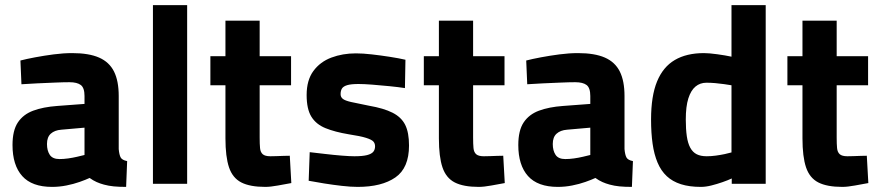

<svg xmlns="http://www.w3.org/2000/svg" viewBox="-20 -720 3445 752"><path d="M184 12Q105 12 67 -30.5Q29 -73 29 -152Q29 -209 50 -240.5Q71 -272 110 -286.5Q149 -301 204 -305L311 -313V-344Q311 -376 296.5 -387Q282 -398 252 -398Q228 -398 194 -396.5Q160 -395 125 -393.5Q90 -392 64 -390L60 -483Q83 -489 117.5 -495.5Q152 -502 190 -507Q228 -512 263 -512Q328 -512 368 -494.5Q408 -477 426.5 -440Q445 -403 445 -344V-136Q447 -114 452.5 -103.5Q458 -93 478 -89L474 12Q446 12 425.5 10Q405 8 387 3Q372 -1 358.5 -7Q345 -13 331 -23Q316 -16 292 -7.5Q268 1 240 6.5Q212 12 184 12ZM213 -97Q229 -97 247 -99.5Q265 -102 282 -106Q299 -110 311 -113V-220L220 -212Q194 -210 179 -196.5Q164 -183 164 -156Q164 -130 175 -113.5Q186 -97 213 -97Z M579 0V-700H713V0Z M1019 12Q959 12 925 -5.5Q891 -23 877 -64.5Q863 -106 863 -178V-386H804V-500H863V-639H997V-500H1120V-386H997V-181Q997 -156 998.5 -140Q1000 -124 1009 -116Q1018 -108 1039 -108Q1049 -108 1063 -108.5Q1077 -109 1091 -109.5Q1105 -110 1115 -110L1121 -3Q1099 1 1069 6.5Q1039 12 1019 12Z M1381 12Q1354 12 1319 8Q1284 4 1249.5 -1.5Q1215 -7 1189 -12L1193 -124Q1220 -121 1253.5 -117Q1287 -113 1318.5 -110.5Q1350 -108 1368 -108Q1400 -108 1417.5 -112.5Q1435 -117 1442 -125.5Q1449 -134 1449 -147Q1449 -158 1442.5 -165.5Q1436 -173 1414 -180Q1392 -187 1346 -194Q1292 -203 1255 -218Q1218 -233 1199.5 -263Q1181 -293 1181 -348Q1181 -406 1207.5 -442Q1234 -478 1278 -494.5Q1322 -511 1374 -511Q1401 -511 1436 -507Q1471 -503 1506.5 -497.5Q1542 -492 1568 -486L1566 -375Q1540 -379 1505 -382.5Q1470 -386 1437.5 -388.5Q1405 -391 1384 -391Q1355 -391 1340 -386.5Q1325 -382 1319.5 -373.5Q1314 -365 1314 -351Q1314 -340 1322.5 -333Q1331 -326 1355 -320.5Q1379 -315 1425 -306Q1483 -296 1517.5 -278.5Q1552 -261 1567 -231Q1582 -201 1582 -150Q1582 -62 1528.5 -25Q1475 12 1381 12Z M1855 12Q1795 12 1761 -5.5Q1727 -23 1713 -64.5Q1699 -106 1699 -178V-386H1640V-500H1699V-639H1833V-500H1956V-386H1833V-181Q1833 -156 1834.5 -140Q1836 -124 1845 -116Q1854 -108 1875 -108Q1885 -108 1899 -108.5Q1913 -109 1927 -109.5Q1941 -110 1951 -110L1957 -3Q1935 1 1905 6.5Q1875 12 1855 12Z M2165 12Q2086 12 2048 -30.5Q2010 -73 2010 -152Q2010 -209 2031 -240.5Q2052 -272 2091 -286.5Q2130 -301 2185 -305L2292 -313V-344Q2292 -376 2277.5 -387Q2263 -398 2233 -398Q2209 -398 2175 -396.5Q2141 -395 2106 -393.5Q2071 -392 2045 -390L2041 -483Q2064 -489 2098.5 -495.5Q2133 -502 2171 -507Q2209 -512 2244 -512Q2309 -512 2349 -494.5Q2389 -477 2407.5 -440Q2426 -403 2426 -344V-136Q2428 -114 2433.5 -103.5Q2439 -93 2459 -89L2455 12Q2427 12 2406.5 10Q2386 8 2368 3Q2353 -1 2339.5 -7Q2326 -13 2312 -23Q2297 -16 2273 -7.5Q2249 1 2221 6.5Q2193 12 2165 12ZM2194 -97Q2210 -97 2228 -99.5Q2246 -102 2263 -106Q2280 -110 2292 -113V-220L2201 -212Q2175 -210 2160 -196.5Q2145 -183 2145 -156Q2145 -130 2156 -113.5Q2167 -97 2194 -97Z M2725 12Q2680 12 2647 1.5Q2614 -9 2591.5 -30Q2569 -51 2555.5 -83Q2542 -115 2536 -157Q2530 -199 2530 -252Q2530 -344 2553.5 -401Q2577 -458 2623 -485Q2669 -512 2737 -512Q2757 -512 2789.5 -507.5Q2822 -503 2845 -498V-700H2979V0H2846V-21Q2831 -14 2809.5 -6.5Q2788 1 2766 6.5Q2744 12 2725 12ZM2748 -108Q2765 -108 2783.5 -110.5Q2802 -113 2818.5 -116.5Q2835 -120 2845 -123V-386Q2833 -388 2816 -390.5Q2799 -393 2781 -394.5Q2763 -396 2747 -396Q2722 -396 2704 -381Q2686 -366 2676 -334.5Q2666 -303 2666 -252Q2666 -214 2670 -186.5Q2674 -159 2683.5 -141.5Q2693 -124 2708.5 -116Q2724 -108 2748 -108Z M3279 12Q3219 12 3185 -5.5Q3151 -23 3137 -64.5Q3123 -106 3123 -178V-386H3064V-500H3123V-639H3257V-500H3380V-386H3257V-181Q3257 -156 3258.5 -140Q3260 -124 3269 -116Q3278 -108 3299 -108Q3309 -108 3323 -108.5Q3337 -109 3351 -109.5Q3365 -110 3375 -110L3381 -3Q3359 1 3329 6.5Q3299 12 3279 12Z"/></svg>

Font: Titillium Web
Style: Bold
Weight: 700
Designer: Mohamed Gaber, Accademia di Belle Arti di Urbino
Foundry: Kief Type Foundry, Accademia di Belle Arti di Urbino
Version: Version 3.000